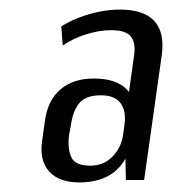

<svg xmlns="http://www.w3.org/2000/svg" viewBox="-20 -736 364 401"><path d="M240 -477 260 -620Q264 -646 253.5 -659.5Q243 -673 212 -673Q188 -673 160.5 -664.5Q133 -656 111 -641L108 -681Q126 -692 147 -700Q168 -708 189.5 -712Q211 -716 230 -716Q330 -716 318 -622L281 -360H243ZM146 -355Q103 -355 82.5 -378Q62 -401 68 -442L74 -485Q80 -527 106.5 -549.5Q133 -572 176 -572Q222 -572 244 -550Q266 -528 260 -486L254 -443Q248 -401 220 -378Q192 -355 146 -355ZM169 -390Q196 -390 214.5 -408.5Q233 -427 237 -454L240 -475Q244 -505 231.5 -521Q219 -537 191 -537Q159 -537 145.5 -520.5Q132 -504 128 -474L124 -453Q121 -423 129.5 -406.5Q138 -390 169 -390Z"/></svg>

Font: Pathway Extreme Condensed Light
Style: Italic
Weight: 300
Width: 3
Italic angle: -8°
Version: Version 1.001;gftools[0.9.26]